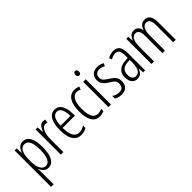

<svg xmlns="http://www.w3.org/2000/svg" viewBox="69 -1679 2862 2862"><g transform="rotate(-45 1499.5 -248.0)"><path d="M246 -542Q400 -542 400 -270Q400 -130 359 -60Q318 10 247 10Q197 10 166.5 -20Q136 -50 122 -90H119Q120 -75 121 -56.5Q122 -38 122 -19V236H68V-532H111L116 -434H120Q137 -481 166.5 -511.5Q196 -542 246 -542ZM236 -495Q180 -495 151 -440Q122 -385 122 -289V-242Q122 -144 152.5 -91Q183 -38 236 -38Q285 -38 315.5 -91.5Q346 -145 346 -269Q346 -379 319.5 -437Q293 -495 236 -495Z M672 -541Q682 -541 694 -539Q706 -537 717 -532L707 -478Q700 -481 689.5 -483.5Q679 -486 669 -486Q636 -486 612.5 -456Q589 -426 576.5 -378.5Q564 -331 565 -279V0H511V-532H553L561 -427H564Q574 -456 588 -482Q602 -508 622.5 -524.5Q643 -541 672 -541Z M919 -542Q973 -542 1006 -509Q1039 -476 1054.5 -422Q1070 -368 1070 -305V-263H812Q813 -37 942 -37Q998 -37 1052 -74V-23Q1027 -7 998.5 1.5Q970 10 938 10Q875 10 835.5 -24.5Q796 -59 777.5 -121Q759 -183 759 -265Q759 -395 799 -468.5Q839 -542 919 -542ZM919 -496Q872 -496 844.5 -449.5Q817 -403 813 -307H1020Q1020 -358 1010 -401Q1000 -444 977.5 -470Q955 -496 919 -496Z M1330 10Q1243 10 1200.5 -60.5Q1158 -131 1158 -261Q1158 -396 1203.5 -469Q1249 -542 1335 -542Q1385 -542 1423 -521L1405 -476Q1373 -494 1339 -494Q1279 -494 1246 -435.5Q1213 -377 1213 -262Q1213 -157 1242.5 -97.5Q1272 -38 1336 -38Q1375 -38 1419 -59V-12Q1400 -2 1375.5 4Q1351 10 1330 10Z M1542 -732Q1561 -732 1569.5 -719Q1578 -706 1578 -686Q1578 -640 1542 -640Q1524 -640 1514.5 -652.5Q1505 -665 1505 -686Q1505 -706 1514 -719Q1523 -732 1542 -732ZM1568 -532V0H1514V-532Z M1930 -134Q1930 -66 1893.5 -28Q1857 10 1788 10Q1751 10 1721 0.5Q1691 -9 1672 -21V-78Q1693 -61 1723.5 -50.5Q1754 -40 1787 -40Q1830 -40 1853 -64.5Q1876 -89 1876 -133Q1876 -175 1854.5 -198Q1833 -221 1788 -248Q1754 -269 1728.5 -290Q1703 -311 1688 -339Q1673 -367 1673 -407Q1673 -466 1710.5 -504Q1748 -542 1816 -542Q1879 -542 1928 -511L1906 -467Q1866 -495 1816 -495Q1775 -495 1750 -472Q1725 -449 1725 -408Q1725 -370 1746.5 -346.5Q1768 -323 1816 -294Q1849 -273 1874.5 -252Q1900 -231 1915 -203.5Q1930 -176 1930 -134Z M2158 -542Q2227 -542 2257.5 -497.5Q2288 -453 2288 -360V0H2247L2240 -84H2238Q2223 -44 2195.5 -17Q2168 10 2119 10Q2077 10 2050.5 -11Q2024 -32 2011.5 -66Q1999 -100 1999 -140Q1999 -219 2044.5 -261Q2090 -303 2174 -310L2235 -315V-358Q2235 -433 2215.5 -464.5Q2196 -496 2152 -496Q2131 -496 2106.5 -489Q2082 -482 2054 -465L2036 -507Q2093 -542 2158 -542ZM2180 -269Q2054 -257 2054 -141Q2054 -88 2074.5 -61Q2095 -34 2133 -34Q2185 -34 2210.5 -83.5Q2236 -133 2236 -216V-274Z M2815 -542Q2873 -542 2903 -499.5Q2933 -457 2933 -367V0H2880V-359Q2880 -432 2859 -463Q2838 -494 2803 -494Q2755 -494 2730 -447.5Q2705 -401 2705 -319V0H2652V-352Q2652 -433 2631 -463.5Q2610 -494 2576 -494Q2538 -494 2516 -468.5Q2494 -443 2485 -401Q2476 -359 2476 -309V0H2422V-532H2464L2470 -446H2474Q2487 -484 2513.5 -513Q2540 -542 2588 -542Q2636 -542 2661 -513.5Q2686 -485 2693 -446H2698Q2714 -491 2741 -516.5Q2768 -542 2815 -542Z"/></g></svg>

Font: Noto Sans Tamil ExtraCondensed Light
Style: Regular
Weight: 300
Width: 2
Designer: Jelle Bosma - Monotype Design Team
Foundry: Monotype Imaging Inc.
Version: Version 2.004; ttfautohint (v1.8.4.7-5d5b)